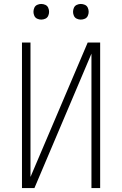

<svg xmlns="http://www.w3.org/2000/svg" viewBox="-20 -950 616 970"><path d="M91 0H154L442 -679V0H486V-735H423L134 -56V-735H91ZM388 -851Q399 -851 409 -855.5Q419 -860 423.5 -870Q428 -880 428 -890Q428 -901 423.5 -911Q419 -921 409 -925.5Q399 -930 388 -930Q378 -930 368 -925.5Q358 -921 353.5 -911Q349 -901 349 -890Q349 -880 353.5 -870Q358 -860 368 -855.5Q378 -851 388 -851ZM188 -851Q199 -851 209 -855.5Q219 -860 223.5 -870Q228 -880 228 -890Q228 -901 223.5 -911Q219 -921 209 -925.5Q199 -930 188 -930Q178 -930 168 -925.5Q158 -921 153.5 -911Q149 -901 149 -890Q149 -880 153.5 -870Q158 -860 168 -855.5Q178 -851 188 -851Z"/></svg>

Font: Iosevka Sparkle Extralight
Style: Regular
Weight: 200
Designer: Belleve Invis
Foundry: Belleve Invis
Version: Version 4.5.0; ttfautohint (v1.8.3)